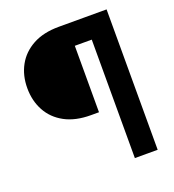

<svg xmlns="http://www.w3.org/2000/svg" viewBox="-133 -831 848 935"><g transform="rotate(-20 291.5 -364.0)"><path d="M517.1 -613.8H318.4V-269.5H276.4Q196.8 -269.5 141.8 -299.3Q86.9 -329.1 58.6 -381.1Q30.3 -433.1 30.3 -499Q30.3 -564.5 58.6 -616Q86.9 -667.5 141.8 -697.5Q196.8 -727.5 276.4 -727.5H517.1ZM406.2 0V-727.5H524.4V0Z"/></g></svg>

Font: Inter 24pt
Style: Bold
Weight: 700
Designer: Rasmus Andersson
Foundry: rsms
Version: Version 4.001;git-66647c0bb